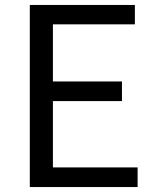

<svg xmlns="http://www.w3.org/2000/svg" viewBox="-20 -753 628 773"><path d="M100 -733H523V-655H193V-425H471V-346H193V-79H534V0H100Z"/></svg>

Font: Noto Sans Tobesmart edit
Style: Regular
Weight: 400
Designer: Ryoko NISHIZUKA  (kana & ideographs); Paul D. Hunt (Latin, Greek & Cyrillic); Wenlong ZHANG  (bopomofo); Sandoll Communi
Foundry: Adobe Systems Incorporated
Version: Version 1.005 Oct 7, 2021